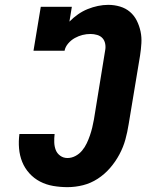

<svg xmlns="http://www.w3.org/2000/svg" viewBox="-20 -763 640 791"><path d="M258 8Q228 8 199 3Q170 -2 145 -15Q120 -28 101 -49Q82 -70 71.5 -96Q61 -122 58.5 -151.5Q56 -181 60 -211H205Q203 -194 203.5 -177Q204 -160 209.5 -145.5Q215 -131 228 -121.5Q241 -112 258 -112Q275 -112 291 -120.5Q307 -129 318.5 -143Q330 -157 337.5 -173Q345 -189 350.5 -205Q356 -221 360 -237.5Q364 -254 367 -271L413 -554Q416 -568 413.5 -582Q411 -596 402.5 -605.5Q394 -615 380.5 -619Q367 -623 353 -623Q336 -623 320 -619Q304 -615 288.5 -606.5Q273 -598 261 -584Q249 -570 246 -554H118L148 -735H276L266 -674Q283 -691 301.5 -704Q320 -717 341 -725.5Q362 -734 383.5 -738.5Q405 -743 426 -743Q451 -743 474.5 -736Q498 -729 515.5 -714Q533 -699 543.5 -678Q554 -657 559 -633.5Q564 -610 562.5 -585Q561 -560 557 -534L510 -251Q505 -219 496.5 -188Q488 -157 472 -127Q456 -97 433.5 -71Q411 -45 382.5 -26.5Q354 -8 322 0Q290 8 258 8Z"/></svg>

Font: Iosevka Etoile Heavy
Style: Italic
Weight: 900
Italic angle: -9°
Designer: Belleve Invis
Foundry: Belleve Invis
Version: Version 22.1.2; ttfautohint (v1.8.4)